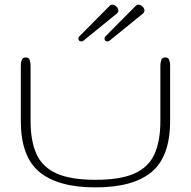

<svg xmlns="http://www.w3.org/2000/svg" viewBox="-20 -789 814 819"><path d="M387.7 10.3Q228 10.3 148.4 -55.2Q68.8 -120.6 68.8 -273.4V-509.8Q68.8 -522.5 72.8 -533.2Q76.7 -543.9 90.8 -543.9Q103 -543.9 106.7 -533.2Q110.4 -522.5 110.4 -509.8V-273.4Q110.4 -188.5 135.3 -132.6Q160.2 -76.7 220.7 -49.3Q281.2 -22 387.7 -22Q494.1 -22 554.4 -49.3Q614.7 -76.7 639.4 -132.6Q664.1 -188.5 664.1 -273.4V-509.8Q664.1 -522.5 668 -533.2Q671.9 -543.9 684.1 -543.9Q698.2 -543.9 701.9 -533.2Q705.6 -522.5 705.6 -509.8V-273.4Q705.6 -120.6 626.5 -55.2Q547.4 10.3 387.7 10.3ZM439 -612.3Q425.8 -612.3 425.8 -625Q425.8 -629.9 429.7 -633.8L558.6 -763.7Q564 -769 570.8 -769Q579.6 -769 587.9 -761Q596.2 -752.9 596.2 -744.1Q596.2 -736.3 588.9 -730.5L446.3 -614.7Q442.9 -612.3 439 -612.3ZM327.6 -612.3Q314.5 -612.3 314.5 -625Q314.5 -629.9 318.4 -633.8L447.3 -763.7Q452.6 -769 459.5 -769Q468.3 -769 476.6 -761Q484.9 -752.9 484.9 -744.1Q484.9 -736.3 477.5 -730.5L335 -614.7Q331.5 -612.3 327.6 -612.3Z"/></svg>

Font: Gruppo
Style: Regular
Weight: 400
Designer: Vernon Adams
Foundry: Vernon Adams
Version: Version 1.001; ttfautohint (v1.8.4.7-5d5b);gftools[0.9.28]